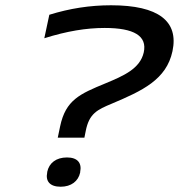

<svg xmlns="http://www.w3.org/2000/svg" viewBox="-20 -699 678 728"><path d="M159 -47V-45C152 -12 169 9 210 9C250 9 277 -12 284 -45V-47C291 -81 274 -102 234 -102C193 -102 166 -81 159 -47ZM148 -554C234 -581 307 -593 377 -593C488 -593 539 -563 525 -500C511 -439 450 -412 380 -383C283 -343 229 -320 208 -220L199 -177H300L305 -202C318 -269 349 -283 404 -306C520 -355 611 -397 634 -505C658 -618 582 -679 401 -679C321 -679 244 -667 167 -643Z"/></svg>

Font: LT Wave
Style: Italic
Weight: 400
Designer: Daniel Lyons
Version: Version 2.5 (Glyphs App)